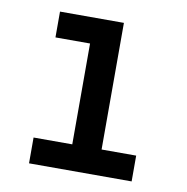

<svg xmlns="http://www.w3.org/2000/svg" viewBox="-65 -583 629 645"><g transform="rotate(10 250.0 -260.0)"><path d="M75 0V-88H207V-432H89V-520H307V-88H425V0Z"/></g></svg>

Font: Iosevka SS18 Semibold
Style: Regular
Weight: 600
Monospace: yes
Designer: Belleve Invis
Foundry: Belleve Invis
Version: Version 25.1.1; ttfautohint (v1.8.4)